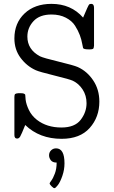

<svg xmlns="http://www.w3.org/2000/svg" viewBox="-20 -714 596 1003"><path d="M55.2 -8.8V-207Q55.2 -219.2 59.1 -222.7Q63 -226.1 75.2 -227.1H88.9Q107.9 -227.1 111.8 -219.2L113.8 -193.8Q116.7 -168.9 130.9 -139.4Q145 -109.9 172.9 -87.9Q224.6 -47.9 300.8 -47.9Q370.6 -47.9 401.4 -87.9Q432.1 -127.9 432.1 -174.8Q432.1 -214.8 412.1 -245.8Q392.1 -276.9 360.8 -292Q344.7 -299.8 264.9 -319.3Q185.1 -338.9 167 -347.2Q120.1 -368.2 87.6 -411.6Q55.2 -455.1 55.2 -513.2Q55.2 -593.3 108.2 -643.6Q161.1 -693.8 249 -693.8Q351.1 -693.8 414.1 -622.1Q440.9 -686 445.8 -690.9Q449.7 -693.8 457 -693.8Q471.2 -693.8 471.2 -672.9V-475.1Q470.2 -461.9 466.1 -459Q461.9 -456.1 451.2 -456.1H441.9Q418 -456.1 414.1 -462.9Q413.1 -463.9 409.4 -485.4Q405.8 -506.8 397 -530.5Q388.2 -554.2 372.1 -579.6Q356 -605 324 -621.6Q292 -638.2 249 -638.2Q187 -638.2 155 -603.5Q123 -568.8 123 -522.9Q123 -455.1 189 -419.9Q207 -411.1 286.1 -392.1Q365.2 -373 386.2 -363.8Q435.1 -341.8 467 -293.9Q499 -246.1 499 -183.1Q499 -102.1 448.5 -45.4Q397.9 11.2 301.8 11.2Q186.5 11.2 111.8 -61Q91.8 -11.2 85.4 -0.7Q79.1 9.8 69.8 9.8Q55.2 10.3 55.2 -8.8ZM236.3 97.2Q236.3 82 246.8 71.5Q257.3 61 272.9 61Q316.9 61 316.9 139.2Q316.9 172.4 305.9 204.3Q294.9 236.3 282.5 252.7Q270 269 264.2 269Q259.3 269 249.3 259Q239.3 249 239.3 244.1Q239.3 241.2 248.3 229.2Q257.3 217.3 266.6 192.6Q275.9 168 275.9 135.3Q254.9 135.3 245.6 123.3Q236.3 111.3 236.3 97.2Z"/></svg>

Font: CMU Concrete
Style: Roman
Weight: 500
Version: Version 0.7.0